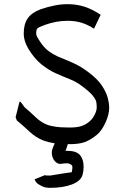

<svg xmlns="http://www.w3.org/2000/svg" viewBox="-20 -680 585 923"><path d="M409 -330Q451 -298 471.5 -266Q492 -234 498.5 -207.5Q505 -181 505 -164Q505 -130 487.5 -91.5Q470 -53 447 -33Q415 -7 387.5 3Q360 13 316 13H306Q303 22 300.5 30Q298 38 296 43L295 46Q297 45 303 45Q347 45 364.5 65.5Q382 86 382 122Q382 142 377 160Q368 191 325 207Q282 223 221 223Q200 223 186 217Q173 211 163 204.5Q153 198 146 182L196 162Q197 162 202.5 163.5Q208 165 208 165Q204 163 208 163.5Q212 164 221 164Q221 164 236.5 161.5Q252 159 272.5 155.5Q293 152 309 150Q325 148 325 148Q327 140 327.5 132.5Q328 125 328 122Q328 115 319.5 110Q311 105 303 105Q290 105 278 107Q262 111 248.5 99.5Q235 88 230.5 68Q226 48 235 28Q240 16 243 9Q212 4 190 -4Q153 -18 121 -48Q89 -78 61 -101L55 -116L74 -192Q81 -190 88.5 -178Q96 -166 100 -163Q126 -141 152 -116Q178 -91 210 -79Q222 -75 246.5 -71Q271 -67 316 -67Q349 -67 370 -73.5Q391 -80 409 -95Q424 -107 434.5 -127.5Q445 -148 445 -164Q445 -177 443 -189Q441 -201 426.5 -219.5Q412 -238 373 -267Q347 -287 315 -299.5Q283 -312 248.5 -327.5Q214 -343 180 -370Q146 -397 116 -446Q94 -484 94 -518Q94 -564 113 -591.5Q132 -619 174 -635Q209 -647 241.5 -653.5Q274 -660 305 -660Q348 -660 385.5 -648Q423 -636 464 -609L432 -542Q401 -562 371 -571Q341 -580 305 -580Q250 -580 195 -560Q165 -549 159.5 -543Q154 -537 154 -518Q154 -514 156 -508.5Q158 -503 168 -487Q190 -451 215.5 -433Q241 -415 271 -403Q301 -391 335.5 -375.5Q370 -360 409 -330Z"/></svg>

Font: Syne
Style: Italic
Weight: 400
Italic angle: -9°
Designer: Lucas Descroix
Foundry: Bonjour Monde
Version: Version 2.000; ttfautohint (v1.8.3)